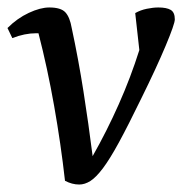

<svg xmlns="http://www.w3.org/2000/svg" viewBox="-23 -482 488 514"><path d="M189 12Q170 12 151 2Q140 -96 122 -198Q104 -300 80 -393H74Q43 -393 10 -380L-3 -407Q23 -433 54 -447.5Q85 -462 109 -462Q140 -462 152 -449Q164 -436 169 -407Q187 -323 200.5 -237Q214 -151 225 -64Q263 -131 295 -203Q327 -275 350 -348L339 -447Q353 -455 370 -458.5Q387 -462 401 -462Q423 -462 434 -455.5Q445 -449 445 -430Q445 -418 420.5 -359.5Q396 -301 355 -218Q320 -146 295.5 -101Q271 -56 252.5 -31.5Q234 -7 219 2.5Q204 12 189 12Z"/></svg>

Font: Petrona Medium
Style: Italic
Weight: 500
Italic angle: -9°
Designer: Ringo R. Seeber
Foundry: Ringo R. Seeber
Version: Version 2.001; ttfautohint (v1.8.3)